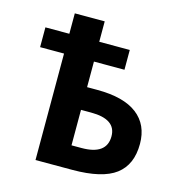

<svg xmlns="http://www.w3.org/2000/svg" viewBox="-104 -784 821 878"><g transform="rotate(15 306.5 -345.0)"><path d="M284.2 -380.9H332Q458 -380.9 521.5 -332Q585 -283.2 585 -192.4Q585 -93.8 521.5 -45.9Q458 2 316.4 2H142.6V-502H29.3V-595.7H142.6V-692.4H284.2V-595.7H428.7V-502H284.2ZM284.2 -105.5H332Q450.2 -105.5 450.2 -192.4Q450.2 -273.4 332 -273.4H284.2Z"/></g></svg>

Font: Gen Shin Gothic Bold
Style: Bold
Weight: 700
Designer: [Source Han Sans]
Ryoko NISHIZUKA  (kana & ideographs); Paul D. Hunt (Latin, Greek & Cyrillic); Wenlong ZHANG  (bopomofo
Version: Version 1.002.20150607